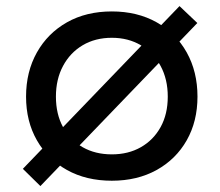

<svg xmlns="http://www.w3.org/2000/svg" viewBox="-20 -583 722 630"><path d="M569 -563 627.5 -507.5 112.5 27.5 55 -29ZM347 10Q263 10 199.8 -25.2Q136.5 -60.5 101 -122.8Q65.5 -185 65.5 -266Q65.5 -347.5 101 -410.8Q136.5 -474 199.8 -509.8Q263 -545.5 347 -545.5Q430.5 -545.5 494 -509.8Q557.5 -474 592.8 -410.8Q628 -347.5 628 -266Q628 -185 592.8 -122.8Q557.5 -60.5 494 -25.2Q430.5 10 347 10ZM347 -76.5Q401 -76.5 442.2 -100Q483.5 -123.5 507 -166Q530.5 -208.5 530.5 -266Q530.5 -323 507 -366.5Q483.5 -410 442.2 -434.5Q401 -459 347 -459Q292.5 -459 251.2 -434.5Q210 -410 186.8 -366.5Q163.5 -323 163.5 -266Q163.5 -208.5 186.8 -166Q210 -123.5 251.2 -100Q292.5 -76.5 347 -76.5Z"/></svg>

Font: Hepta Slab ExtraLight Medium
Style: Regular
Weight: 500
Version: Version 1.100